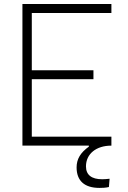

<svg xmlns="http://www.w3.org/2000/svg" viewBox="-20 -713 626 940"><path d="M467.3 207C480.5 207 497.6 206.5 513.2 202.6L516.6 162.1C503.4 163.6 490.2 164.6 480 164.6C428.2 164.6 400.9 143.1 400.9 101.6C400.9 40.5 450.7 0 524.9 0H525.4V-43.9H135.7V-325.2H437.5V-369.1H135.7V-649.4H525.4V-693.4H89.8V0H415V4.9C374 34.2 355 65.9 355 106.4C355 172.4 393.6 207 467.3 207Z"/></svg>

Font: Cascadia Mono PL ExtraLight
Style: Regular
Weight: 200
Monospace: yes
Designer: Aaron Bell
Foundry: Saja Typeworks
Version: Version 2404.023